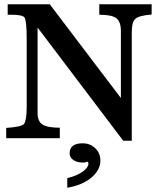

<svg xmlns="http://www.w3.org/2000/svg" viewBox="-20 -647 747 899"><path d="M156 -518V-117Q156 -79 179 -64Q202 -49 260 -49V0H9V-48Q82 -53 93 -67Q98 -75 101.5 -94Q105 -113 105 -146V-463Q105 -548 95 -565Q85 -578 35 -578H16V-627H213L546 -188V-502Q546 -545 525 -561.5Q504 -578 445 -578V-627H690V-579Q627 -574 612 -557Q597 -542 597 -496V12H557ZM295 187Q338 177 366 157.5Q394 138 394 118Q394 111 390 111H383Q381 112 379.5 113Q378 114 377 114H366Q340 114 323 102Q306 90 306 71Q306 24 367 24Q402 24 426 47Q450 70 450 105Q450 149 408 184.5Q366 220 295 232Z"/></svg>

Font: New Athena Unicode
Style: Bold
Weight: 700
Designer: J. Rusten 1997; rev. by R. Hancock 2001, 2002, rev. by D. Mastronarde 2002-2021
Foundry: Society for Classical Studies (formerly American Philological Association)
Version: Version 5.008